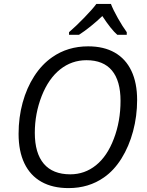

<svg xmlns="http://www.w3.org/2000/svg" viewBox="-20 -964 760 994"><path d="M76.2 -271Q76.2 -356 97.2 -432.6Q118.2 -509.3 157.5 -570.1Q196.8 -630.9 250.5 -668Q330.6 -724.1 436.5 -724.1Q517.6 -724.1 574.2 -691.7Q630.9 -659.2 660.4 -596.9Q689.9 -534.7 689.9 -446.3Q689.9 -362.8 668.9 -284.4Q647.9 -206.1 609.1 -143.8Q570.3 -81.5 518.1 -45.4Q439.5 9.8 335 9.8Q252.4 9.8 194.6 -22.7Q136.7 -55.2 106.4 -118.2Q76.2 -181.2 76.2 -271ZM569.3 -245.6Q604 -335.9 604 -441.9Q604 -545.4 559.6 -598.9Q515.1 -652.3 427.7 -652.3Q351.1 -652.3 291.3 -604.7Q231.4 -557.1 195.8 -466.8Q160.2 -375.5 160.2 -276.4Q160.2 -170.9 206.8 -116.2Q253.4 -61.5 343.8 -61.5Q418.5 -61.5 476.8 -108.4Q535.2 -155.3 569.3 -245.6ZM479 -943.8H554.2Q565.9 -913.1 590.3 -869.9Q614.7 -826.7 636.2 -797.4V-783.7H587.4Q555.7 -811 509.8 -880.9Q481.4 -853.5 448.5 -827.1Q415.5 -800.8 388.7 -783.7H337.4V-797.4Q372.6 -827.6 416 -872.3Q459.5 -917 479 -943.8Z"/></svg>

Font: Viking Open Sans
Style: Italic
Weight: 400
Italic angle: -12°
Foundry: Ascender Corporation
Version: Version 2.000